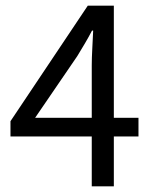

<svg xmlns="http://www.w3.org/2000/svg" viewBox="-20 -658 537 678"><path d="M304 0V-427Q304 -453 306 -489Q308 -525 309 -550H305Q293 -527 280 -505Q267 -483 253 -460L104 -242H469V-176H17V-230L290 -638H382V0Z"/></svg>

Font: Mada
Style: Regular
Weight: 400
Designer: Khaled Hosny
Version: Version 1.5